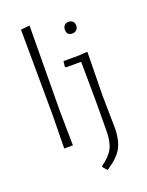

<svg xmlns="http://www.w3.org/2000/svg" viewBox="-164 -783 812 1058"><g transform="rotate(-20 242.0 -254.5)"><path d="M146 -702 142 -198 145 0H94L97 -195L94 -697ZM355 -648Q370 -648 379 -639Q388 -630 388 -615Q388 -599 378.5 -589.5Q369 -580 354 -580Q321 -580 321 -613Q321 -629 330 -638.5Q339 -648 355 -648ZM393 -457 396 -455 392 -198 395 -16Q395 62 369 107Q343 152 278 193L257 169V162Q307 127 326.5 89.5Q346 52 346 -12L347 -195L345 -417H256L251 -423L255 -454H344Z"/></g></svg>

Font: Alegreya Sans Light
Style: Regular
Weight: 300
Designer: Juan Pablo del Peral
Foundry: Huerta Tipografica
Version: Version 2.007